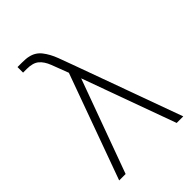

<svg xmlns="http://www.w3.org/2000/svg" viewBox="-215 -832 928 928"><g transform="rotate(-45 249.0 -367.5)"><path d="M40 0 236 -540Q216.5 -591.5 203 -626.5Q189.5 -661.5 168.2 -679.2Q147 -697 105 -697H80V-735H110Q120.5 -735 133 -734.2Q145.5 -733.5 155 -731Q190.5 -723.5 212.8 -695Q235 -666.5 250.5 -625.5Q266 -584.5 282 -540L478 0H433L259 -479L84 0Z"/></g></svg>

Font: Manrope ExtraLight
Style: Regular
Weight: 200
Designer: Mikhail Sharanda
Foundry: Mikhail Sharanda
Version: Version 4.505